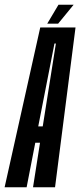

<svg xmlns="http://www.w3.org/2000/svg" viewBox="-62 -791 340 811"><path d="M-42.5 0 108 -675H257L170.5 0H77.5L107 -188H87L50.5 0ZM99.5 -257H118.5L174 -607H168ZM137.5 -691 185 -771H249L183.5 -691Z"/></svg>

Font: Anybody UltraCondensed Medium
Style: Italic
Weight: 500
Width: 1
Italic angle: -10°
Designer: Tyler Finck
Foundry: Etcetera Type Company
Version: Version 1.010; ttfautohint (v1.8.3) -l 8 -r 50 -G 200 -x 14 